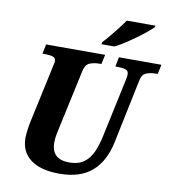

<svg xmlns="http://www.w3.org/2000/svg" viewBox="-99 -1016 996 1112"><g transform="rotate(10 399.0 -460.5)"><path d="M325 10Q214 10 155 -34.5Q96 -79 96 -160Q96 -177 99.5 -205.5Q103 -234 107 -252L180 -590Q187 -621 187 -626Q187 -647 168.5 -652.5Q150 -658 120 -658H108L120 -714H467L455 -658H442Q412 -658 387 -648Q362 -638 354 -602L278 -251Q274 -235 269.5 -210Q265 -185 265 -163Q265 -64 370 -64Q423 -64 456 -88Q489 -112 507.5 -154Q526 -196 537 -249L611 -595Q613 -604 614 -613Q615 -622 615 -626Q615 -647 596.5 -652.5Q578 -658 549 -658H537L548 -714H798L786 -658H774Q744 -658 719 -648Q694 -638 687 -600L609 -225Q585 -110 515.5 -50Q446 10 325 10ZM435 -771 438 -784Q456 -803 477.5 -829Q499 -855 520 -882Q541 -909 556 -931H725L722 -921Q710 -909 686 -889Q662 -869 631.5 -847Q601 -825 569.5 -804.5Q538 -784 511 -771Z"/></g></svg>

Font: Noto Serif SemiCondensed ExtraBold
Style: Italic
Weight: 800
Width: 4
Italic angle: -12°
Designer: Monotype Design Team
Foundry: Monotype Imaging Inc.
Version: Version 2.014; ttfautohint (v1.8.4.7-5d5b)